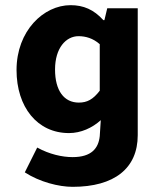

<svg xmlns="http://www.w3.org/2000/svg" viewBox="-20 -528 623 743"><path d="M76 139C133 176 207 195 261 195C422 195 513 124 513 -5V-496H395L384 -450H380C343 -491 303 -508 253 -508C149 -508 44 -409 44 -257C44 -114 124 -13 247 -13C293 -13 337 -33 370 -63L366 -1C361 46 334 80 261 80C221 80 171 69 124 43ZM366 -177C340 -143 317 -131 285 -131C228 -131 193 -177 193 -259C193 -342 235 -388 284 -388C311 -388 340 -380 366 -357Z"/></svg>

Font: Cambridge Sans Bold
Style: Regular
Weight: 700
Version: Version 2.020;PS 002.020;hotconv 1.0.88;makeotf.lib2.5.64775